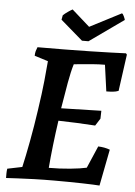

<svg xmlns="http://www.w3.org/2000/svg" viewBox="-58 -892 666 944"><g transform="rotate(5 275.0 -420.0)"><path d="M8 8Q8 -4 8 -15Q8 -26 10 -38L83 -53Q95 -105 109.5 -182.5Q124 -260 135 -337Q148 -424 154 -484Q160 -544 163 -582L96 -603Q96 -616 99 -626.5Q102 -637 106 -646Q248 -646 362 -648.5Q476 -651 542 -654L547 -648L522 -467Q510 -462 494.5 -460.5Q479 -459 462 -459L444 -589Q415 -589 383.5 -586.5Q352 -584 326.5 -581.5Q301 -579 291 -578Q280 -543 269.5 -484.5Q259 -426 248 -357L446 -362L445 -323L422 -287Q377 -290 331.5 -292Q286 -294 240 -295Q231 -233 224 -172Q217 -111 213 -60Q266 -60 317.5 -65Q369 -70 399 -77L446 -186Q478 -185 504 -175L469 5Q445 3 383.5 1.5Q322 0 246 0Q194 0 147 1.5Q100 3 63.5 5Q27 7 8 8ZM321 -697 212 -791 216 -813Q225 -822 239.5 -832Q254 -842 262 -846L350 -768L505 -848Q510 -847 515.5 -834.5Q521 -822 522 -817L353 -697Z"/></g></svg>

Font: Labrada SemiBold
Style: Italic
Weight: 600
Italic angle: -7°
Designer: Mercedes Jáuregui
Foundry: Omnibus-Type Team
Version: Version 1.000; ttfautohint (v1.8.4.7-5d5b)